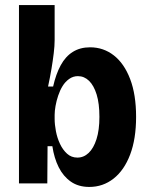

<svg xmlns="http://www.w3.org/2000/svg" viewBox="-20 -725 591 759"><path d="M333 14Q290 14 260 -7Q230 -28 212 -64Q194 -100 187 -147H168L167 0H55V-258V-705H196V-567Q196 -544 192.5 -515Q189 -486 183.5 -453Q178 -420 170 -383H190Q201 -432 220 -467Q239 -502 268 -520Q297 -538 336 -538Q389 -538 430 -506Q471 -474 494.5 -412.5Q518 -351 518 -263Q518 -176 494.5 -114Q471 -52 429 -19Q387 14 333 14ZM286 -102Q311 -102 330.5 -120.5Q350 -139 361.5 -175Q373 -211 373 -263Q373 -316 362 -351.5Q351 -387 332 -405.5Q313 -424 288 -424Q269 -424 253.5 -413Q238 -402 227.5 -385Q217 -368 210 -347Q203 -326 199.5 -306Q196 -286 196 -271V-255Q196 -233 201 -206.5Q206 -180 217 -156.5Q228 -133 245 -117.5Q262 -102 286 -102Z"/></svg>

Font: Bricolage Grotesque 24pt SemiCondensed
Style: Bold
Weight: 700
Width: 4
Designer: Mathieu Triay
Foundry: Atelier Triay
Version: Version 1.001;gftools[0.9.33.dev8+g029e19f]